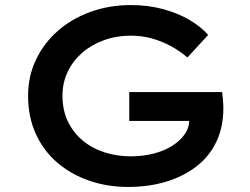

<svg xmlns="http://www.w3.org/2000/svg" viewBox="-20 -729 988 759"><path d="M486 10Q404 10 332 -15Q260 -40 206 -86.5Q152 -133 121.5 -200Q91 -267 91 -351Q91 -427 122 -492.5Q153 -558 208 -606.5Q263 -655 337.5 -682Q412 -709 498 -709Q565 -709 624.5 -693Q684 -677 729.5 -650Q775 -623 803 -591L721 -502Q690 -528 655 -547Q620 -566 580.5 -577Q541 -588 497 -588Q440 -588 390.5 -570Q341 -552 304.5 -520Q268 -488 247.5 -445Q227 -402 227 -351Q227 -293 248.5 -248.5Q270 -204 307.5 -173Q345 -142 394 -126.5Q443 -111 496 -111Q545 -111 587.5 -122Q630 -133 661.5 -153Q693 -173 711 -199.5Q729 -226 728 -258L727 -276L746 -251H491V-365H858Q860 -352 861 -339.5Q862 -327 862.5 -317Q863 -307 863 -301Q863 -227 835.5 -169Q808 -111 757 -71.5Q706 -32 637.5 -11Q569 10 486 10Z"/></svg>

Font: Lexend Giga Medium
Style: Regular
Weight: 500
Designer: Bonnie Shaver-Troup, Thomas Jockin
Foundry: Lexend
Version: Version 1.007